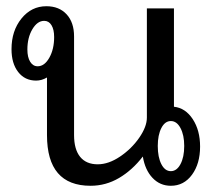

<svg xmlns="http://www.w3.org/2000/svg" viewBox="-20 -587 691 617"><path d="M623 -116Q623 -61 597 -25.5Q571 10 529 10Q494 10 470 -15.5Q446 -41 439 -84Q405 -40 362.5 -15Q320 10 271 10Q131 10 131 -153V-338Q114 -328 96 -328Q60 -328 38.5 -355.5Q17 -383 17 -429Q17 -488 49 -527.5Q81 -567 129 -567Q170 -567 194 -541Q218 -515 218 -470V-153Q218 -107 237.5 -83Q257 -59 294 -59Q329 -59 366 -84Q403 -109 427.5 -144.5Q452 -180 452 -209V-560H539V-244Q576 -240 599.5 -204Q623 -168 623 -116ZM154 -468Q154 -492 145.5 -506Q137 -520 122 -520Q100 -520 84 -493Q68 -466 68 -428Q68 -403 77 -388.5Q86 -374 101 -374Q123 -374 138.5 -401.5Q154 -429 154 -468ZM572 -118Q572 -153 560 -175.5Q548 -198 529 -198Q510 -198 498.5 -175.5Q487 -153 487 -118Q487 -82 498.5 -59.5Q510 -37 529 -37Q548 -37 560 -59.5Q572 -82 572 -118Z"/></svg>

Font: KoHo Medium
Style: Regular
Weight: 500
Version: Version 1.000; ttfautohint (v1.6)